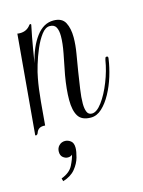

<svg xmlns="http://www.w3.org/2000/svg" viewBox="-93 -424 515 690"><g transform="rotate(-15 164.0 -79.0)"><path d="M2 24Q1 22 2 18L34 -346Q38 -345 44 -345Q69 -345 83 -364Q85 -367 87 -367Q92 -367 90 -361Q88 -353 82 -321Q76 -289 66 -227Q80 -286 107 -322Q134 -358 171 -358Q203 -358 214.5 -336Q226 -314 226 -281Q226 -253 220.5 -221Q215 -189 210 -158Q205 -125 200.5 -95Q196 -65 196 -42Q196 -23 201 -11Q206 1 219 1Q237 1 257 -26Q277 -53 293 -93.5Q309 -134 315 -172Q316 -175 317 -179Q318 -183 322 -183Q327 -183 327.5 -179.5Q328 -176 327 -172Q323 -143 313 -110.5Q303 -78 287.5 -49.5Q272 -21 253 -3.5Q234 14 212 14Q178 14 165 -7Q152 -28 152 -67Q152 -106 161 -158Q169 -198 176 -234.5Q183 -271 183 -297Q183 -318 176.5 -330Q170 -342 153 -342Q137 -342 122.5 -323Q108 -304 96 -276Q84 -248 75.5 -219.5Q67 -191 64 -173Q57 -137 52.5 -87.5Q48 -38 45 -1Q19 -4 12 18Q11 22 7 24Q4 26 2 24ZM56 209 53 198Q85 186 96.5 163Q108 140 111 125Q105 131 95 131Q85 131 76.5 124Q68 117 68 103Q68 89 77 80Q86 71 99 71Q110 71 120 78.5Q130 86 130 104Q130 118 124 139.5Q118 161 102 180.5Q86 200 56 209Z"/></g></svg>

Font: Updock
Style: Regular
Weight: 400
Designer: Robert E. Leuschke
Foundry: Robert E. Leuschke
Version: Version 1.010; ttfautohint (v1.8.4.7-5d5b)